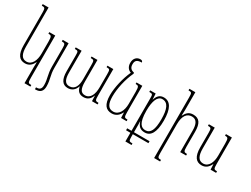

<svg xmlns="http://www.w3.org/2000/svg" viewBox="-74 -1498 3205 2454"><g transform="rotate(30 1528.5 -271.0)"><path d="M330 232H417V209C372 209 366 204 366 129V-492H278V-469C319 -469 330 -464 330 -380V-204C330 -106 293 -19 212 -19C144 -19 113 -74 113 -185V-760H26V-737C70 -737 78 -732 78 -664V-184C78 -45 125 10 206 10C267 10 304 -26 328 -77H332C331 -55 330 -26 330 -4Z M528 -127C528 -11 560 33 560 129C560 187 534 204 490 204H484V232H493C561 232 595 198 595 127C595 23 563 -19 563 -126V-492H476V-469H485C521 -469 528 -459 528 -396Z M1136 -492V-470C1184 -470 1188 -464 1188 -393V-201C1188 -103 1156 -20 1075 -20C1014 -20 989 -64 989 -170V-492H902V-470C950 -470 954 -464 954 -394V-186C954 -94 927 -20 844 -20C779 -20 755 -73 755 -170V-492H668V-469C717 -469 720 -465 720 -398V-169C720 -48 760 10 838 10C894 10 939 -20 960 -85H962C975 -22 1009 10 1069 10C1127 10 1165 -19 1187 -80H1189L1192 0H1275V-23C1228 -23 1223 -30 1223 -102V-492Z M1487 10C1548 10 1590 -26 1614 -77H1618L1621 0H1703V-23C1658 -23 1651 -28 1651 -103V-492H1565V-470C1605 -470 1616 -466 1616 -382V-204C1616 -106 1574 -20 1492 -20C1419 -20 1388 -73 1388 -185C1388 -300 1421 -452 1476 -568V-583C1430 -594 1404 -616 1404 -669C1404 -719 1424 -746 1497 -746C1495 -764 1486 -774 1461 -774C1408 -774 1370 -735 1370 -670C1370 -613 1399 -577 1440 -563C1387 -447 1352 -294 1352 -184C1352 -45 1400 10 1487 10Z M1755 104H1819V232H1910V209C1860 209 1855 205 1855 133V104H2085V75H1855V33C1855 -25 1855 -64 1853 -85H1855C1875 -21 1908 10 1974 10C2061 10 2112 -67 2112 -243C2112 -418 2062 -502 1966 -502C1908 -502 1874 -469 1855 -406H1853L1848 -492H1767V-469C1819 -469 1819 -464 1819 -392V75H1755ZM1967 -19C1909 -19 1855 -56 1855 -243C1855 -382 1888 -473 1959 -473C2042 -473 2076 -395 2076 -242C2076 -89 2043 -19 1967 -19Z M2581 -23C2538 -23 2529 -29 2529 -99V-320C2529 -444 2491 -500 2400 -500C2337 -500 2305 -465 2280 -416H2276C2277 -443 2279 -469 2279 -496V-760H2191V-737C2238 -737 2243 -731 2243 -662V232H2331V209C2287 209 2279 206 2279 134V-289C2279 -420 2331 -470 2398 -470C2468 -470 2494 -412 2494 -319V0H2581Z M2813 10C2874 10 2911 -26 2935 -77H2939L2942 0H3024V-23C2979 -23 2973 -28 2973 -103V-492H2885V-469C2926 -469 2937 -464 2937 -380V-204C2937 -106 2900 -20 2819 -20C2751 -20 2720 -75 2720 -185V-492H2633V-469C2677 -469 2685 -464 2685 -396V-184C2685 -45 2732 10 2813 10Z"/></g></svg>

Font: Noto Serif Armenian ExtraCondensed ExtraLight
Style: Regular
Weight: 200
Width: 2
Designer: Monotype Design Team
Foundry: Monotype Imaging Inc.
Version: Version 2.008